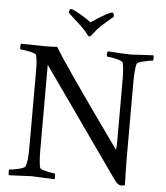

<svg xmlns="http://www.w3.org/2000/svg" viewBox="-57 -889 818 944"><g transform="rotate(5 352.0 -416.5)"><path d="M676.8 -620.1Q667 -620.1 634.3 -612.3Q601.6 -604.5 599.6 -597.7Q591.8 -567.4 591.8 -506.8V-135.7Q591.8 -75.2 594.7 1Q590.8 4.9 575.2 4.9Q559.6 4.9 543.9 -17.6L165 -554.7V-137.7Q165 -73.2 171.9 -46.9Q173.8 -40 204.6 -32.7Q235.4 -25.4 245.1 -25.4Q248 -25.4 248.5 -13.7Q249 -2 247.1 2.9Q149.4 -2 134.8 -2L22.5 2.9Q19.5 0 19.5 -12.7Q19.5 -25.4 22.5 -25.4Q36.1 -25.4 66.9 -32.7Q97.7 -40 100.6 -48.8Q110.4 -74.2 110.4 -140.6V-524.4Q110.4 -572.3 103.5 -597.7Q100.6 -605.5 70.3 -611.8Q40 -618.2 26.4 -618.2Q22.5 -618.2 22.5 -630.4Q22.5 -642.6 26.4 -646.5Q102.5 -644.5 139.6 -644.5Q176.8 -644.5 204.1 -646.5Q240.2 -580.1 535.2 -168Q538.1 -184.6 538.1 -208V-511.7Q538.1 -571.3 531.2 -597.7Q528.3 -605.5 497.6 -612.8Q466.8 -620.1 454.1 -620.1Q450.2 -620.1 450.2 -631.3Q450.2 -642.6 454.1 -646.5Q530.3 -640.6 569.3 -640.6L678.7 -646.5Q680.7 -640.6 680.7 -630.4Q680.7 -620.1 676.8 -620.1ZM459 -837.9Q467.8 -837.9 467.8 -818.4Q467.8 -817.4 453.6 -806.2Q439.5 -794.9 407.2 -765.6Q387.7 -746.1 375 -728.5Q362.3 -710.9 356.4 -710.9Q353.5 -710.9 346.7 -718.8Q333 -738.3 312.5 -757.3Q292 -776.4 271 -795.4Q250 -814.5 246.1 -818.4Q246.1 -837.9 255.4 -837.9Q264.6 -837.9 298.8 -818.4Q333 -798.8 356.4 -781.2Q440.4 -837.9 459 -837.9Z"/></g></svg>

Font: CrimsonText-Roman
Style: Roman
Weight: 400
Version: Version 0.13